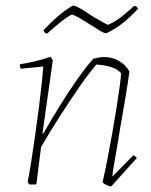

<svg xmlns="http://www.w3.org/2000/svg" viewBox="-20 -660 540 687"><path d="M378 7Q372 7 362 2.5Q352 -2 347 -8Q355 -43 364 -88.5Q373 -134 381.5 -182.5Q390 -231 397 -275Q404 -319 408.5 -352Q413 -385 413 -398Q400 -414 374.5 -421Q349 -428 325 -429Q298 -398 263 -347.5Q228 -297 192 -240.5Q156 -184 127 -134L110 0H85L79 -9Q84 -33 91 -77Q98 -121 105.5 -174Q113 -227 119.5 -278Q126 -329 130 -367.5Q134 -406 135 -422L54 -414Q51 -420 51 -430Q71 -433 102.5 -440Q134 -447 161 -457L169 -444L132 -183L135 -182Q161 -228 192.5 -279Q224 -330 256 -375.5Q288 -421 314 -450Q323 -452 333 -454Q343 -456 352 -456Q382 -456 406.5 -441.5Q431 -427 443 -404Q442 -394 437 -361.5Q432 -329 424.5 -285Q417 -241 409 -196Q403 -156 396.5 -120.5Q390 -85 386 -60Q382 -35 382 -28L458 -105L470 -95ZM142 -541 135 -551Q161 -579 184.5 -599.5Q208 -620 240 -640Q250 -640 268.5 -629Q287 -618 309 -603Q323 -595 337.5 -586.5Q352 -578 366 -571Q394 -583 419 -603.5Q444 -624 459 -638H467L474 -629Q447 -599 417.5 -576Q388 -553 360 -541Q352 -541 333 -553Q314 -565 293 -578Q276 -589 261 -597.5Q246 -606 237 -608Q226 -603 210 -591Q194 -579 178 -565.5Q162 -552 150 -541Z"/></svg>

Font: Labrada ExtraLight
Style: Italic
Weight: 200
Italic angle: -7°
Designer: Mercedes Jáuregui
Foundry: Omnibus-Type Team
Version: Version 1.000; ttfautohint (v1.8.4.7-5d5b)